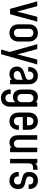

<svg xmlns="http://www.w3.org/2000/svg" viewBox="1514 -2112 780 3848"><g transform="rotate(90 1904.0 -188.0)"><path d="M157.5 0 7 -545H104L221.5 -100H201L316.5 -545H413.5L265 0Z M640 12.5Q588.5 12.5 549.5 -10Q510.5 -32.5 488.8 -73Q467 -113.5 467 -167V-378.5Q467 -432 488.8 -472.5Q510.5 -513 549.5 -535.2Q588.5 -557.5 640 -557.5Q718 -557.5 765 -508.2Q812 -459 812 -378.5V-167Q812 -86.5 765 -37Q718 12.5 640 12.5ZM640 -77.5Q678.5 -77.5 700.2 -101Q722 -124.5 722 -162V-383.5Q722 -421.5 700.2 -444.5Q678.5 -467.5 640 -467.5Q602 -467.5 579.5 -444.5Q557 -421.5 557 -383.5V-162Q557 -124.5 579.5 -101Q602 -77.5 640 -77.5Z M972.5 180 1021 7.5 865.5 -545H963.5L1080 -108H1059.5L1173.5 -545H1272L1066.5 180Z M1464 12.5Q1392 12.5 1352.8 -29.2Q1313.5 -71 1313.5 -135.5Q1313.5 -174 1326.8 -200.2Q1340 -226.5 1361.2 -243.2Q1382.5 -260 1407 -271Q1436 -284 1466.2 -292.2Q1496.5 -300.5 1522 -309.2Q1547.5 -318 1563.2 -332.2Q1579 -346.5 1579 -371.5V-383.5Q1579 -421.5 1556.8 -444.5Q1534.5 -467.5 1496 -467.5Q1458 -467.5 1436 -444.5Q1414 -421.5 1414 -383.5V-363.5H1324V-378.5Q1324 -459 1371.2 -508.2Q1418.5 -557.5 1496 -557.5Q1548 -557.5 1586.8 -535.2Q1625.5 -513 1647.2 -472.5Q1669 -432 1669 -378.5V0H1579V-78.5L1594.5 -58.5Q1577 -24.5 1543.8 -6Q1510.5 12.5 1464 12.5ZM1488 -72Q1529 -72 1554 -95.2Q1579 -118.5 1579 -165V-254.5Q1554.5 -238 1523.2 -231.5Q1492 -225 1462.5 -214Q1436 -204 1419.8 -188Q1403.5 -172 1403.5 -144Q1403.5 -113.5 1425.2 -92.8Q1447 -72 1488 -72Z M1945 183Q1867.5 183 1820.2 133.5Q1773 84 1773 3.5V-12.5H1863V8.5Q1863 46 1885 69.5Q1907 93 1945 93Q1983.5 93 2005.8 69.5Q2028 46 2028 8.5V-145L2043.5 -124.5Q2026.5 -93 1996.2 -75.2Q1966 -57.5 1923.5 -57.5Q1883 -57.5 1849 -75.8Q1815 -94 1794.5 -132.5Q1774 -171 1774 -232V-383.5Q1774 -444.5 1794.5 -483Q1815 -521.5 1849 -539.5Q1883 -557.5 1923.5 -557.5Q1966 -557.5 1996.2 -540Q2026.5 -522.5 2043.5 -490.5L2028 -470V-545H2118V4.5Q2118 58 2096.2 98.2Q2074.5 138.5 2035.5 160.8Q1996.5 183 1945 183ZM1947 -147.5Q1985.5 -147.5 2006.8 -170.8Q2028 -194 2028 -231.5V-383.5Q2028 -421.5 2006.8 -444.5Q1985.5 -467.5 1946.5 -467.5Q1908 -467.5 1886 -444.5Q1864 -421.5 1864 -383.5V-232Q1864 -194.5 1886 -171Q1908 -147.5 1947 -147.5Z M2409 12.5Q2357.5 12.5 2318.5 -10Q2279.5 -32.5 2257.8 -73Q2236 -113.5 2236 -167V-378.5Q2236 -432 2257.8 -472.5Q2279.5 -513 2318.5 -535.2Q2357.5 -557.5 2409 -557.5Q2487 -557.5 2534 -508.2Q2581 -459 2581 -378.5V-254.5H2311V-339.5H2491V-383.5Q2491 -421.5 2469.2 -444.5Q2447.5 -467.5 2409 -467.5Q2371 -467.5 2348.5 -444.5Q2326 -421.5 2326 -383.5V-162Q2326 -124.5 2348.5 -101Q2371 -77.5 2409 -77.5Q2447.5 -77.5 2469.2 -101Q2491 -124.5 2491 -162V-177H2581V-167Q2581 -86.5 2534 -37Q2487 12.5 2409 12.5Z M2835 12.5Q2795.5 12.5 2762.5 -5.5Q2729.5 -23.5 2709.8 -61.8Q2690 -100 2690 -161.5V-545H2780V-161.5Q2780 -124 2801.8 -100.8Q2823.5 -77.5 2859.5 -77.5Q2897 -77.5 2918.5 -100.8Q2940 -124 2940 -161.5V-545H3030V0H2940V-76L2955.5 -56Q2938 -23.5 2907.5 -5.5Q2877 12.5 2835 12.5Z M3164 0V-545H3254V-463L3238 -482Q3256 -516.5 3287.2 -534Q3318.5 -551.5 3359 -551.5H3383V-461.5H3334.5Q3297.5 -461.5 3275.8 -440Q3254 -418.5 3254 -380.5V0Z M3600.5 12.5Q3521.5 12.5 3474.5 -34.5Q3427.5 -81.5 3427.5 -158V-173H3517.5V-152.5Q3517.5 -119 3539.8 -98.2Q3562 -77.5 3599.5 -77.5Q3635.5 -77.5 3656.5 -98.5Q3677.5 -119.5 3677.5 -158.5Q3677.5 -183 3668.8 -196.5Q3660 -210 3642.2 -217.5Q3624.5 -225 3598 -230.5Q3547 -242 3508.8 -255Q3470.5 -268 3449 -296.8Q3427.5 -325.5 3427.5 -382.5Q3427.5 -467 3473.8 -512.2Q3520 -557.5 3596 -557.5Q3675.5 -557.5 3721.5 -511Q3767.5 -464.5 3767.5 -387.5V-373H3677.5V-392.5Q3677.5 -427 3656 -447.2Q3634.5 -467.5 3597.5 -467.5Q3561 -467.5 3539.2 -446.8Q3517.5 -426 3517.5 -386.5Q3517.5 -362.5 3526.5 -349Q3535.5 -335.5 3553.5 -328.2Q3571.5 -321 3598 -315Q3648 -304.5 3686 -291.2Q3724 -278 3745.8 -249.2Q3767.5 -220.5 3767.5 -162.5Q3767.5 -78.5 3722 -33Q3676.5 12.5 3600.5 12.5Z"/></g></svg>

Font: Mohave Light Medium
Style: Regular
Weight: 500
Version: Version 2.003